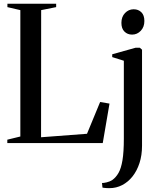

<svg xmlns="http://www.w3.org/2000/svg" viewBox="-20 -763 853 1024"><path d="M19 0V-18L88.5 -35V-709L19.5 -725V-743H279.5V-725L199.5 -709L199 -31L444 -49.5L514 -219L564 -210.5L528 0ZM563.5 240.5Q554.5 240.5 547 240Q539.5 239.5 534 238.8Q528.5 238 526.5 237.5L524 213Q532 213.5 549 209.5Q566 205.5 579 197Q598.5 183 612.2 159Q626 135 633.2 91.5Q640.5 48 640.5 -24.5V-439L578.5 -458.5V-473.5L703.5 -508.5H725.5L737.5 -498V14Q737.5 65 724 106.5Q710.5 148 686.8 178Q663 208 631.5 224.2Q600 240.5 563.5 240.5ZM684 -578.5Q660 -578.5 643.8 -594.5Q627.5 -610.5 627.5 -641Q627.5 -673.5 646.8 -693.5Q666 -713.5 692.5 -713.5H693.5Q717.5 -713.5 733.8 -697.8Q750 -682 750 -651Q750 -619 730.8 -598.8Q711.5 -578.5 685 -578.5Z"/></svg>

Font: Merriweather 144pt
Style: Regular
Weight: 400
Version: Version 2.100